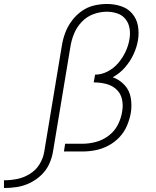

<svg xmlns="http://www.w3.org/2000/svg" viewBox="-189 -763 785 967"><path d="M-169 184Q-137 184 -104 179Q-71 174 -39.5 159Q-8 144 18 119.5Q44 95 58.5 63.5Q73 32 78 0L165 -524Q170 -558 183 -591Q196 -624 221.5 -651.5Q247 -679 281 -691.5Q315 -704 349 -704Q376 -704 401.5 -695.5Q427 -687 443 -667Q459 -647 463.5 -620Q468 -593 463 -566Q458 -534 443.5 -503Q429 -472 406.5 -445.5Q384 -419 353 -403Q322 -387 290 -387L283 -348Q315 -348 345 -340.5Q375 -333 397 -313Q419 -293 425.5 -262.5Q432 -232 426 -200Q421 -167 404.5 -134.5Q388 -102 358 -79.5Q328 -57 293.5 -48Q259 -39 226 -39H139L133 0H226Q259 0 292 -6.5Q325 -13 356.5 -29.5Q388 -46 412.5 -72Q437 -98 450.5 -130Q464 -162 470 -195Q476 -233 469.5 -270.5Q463 -308 438.5 -334.5Q414 -361 379 -374Q414 -393 440.5 -423.5Q467 -454 483.5 -489.5Q500 -525 506 -561Q512 -598 505.5 -633.5Q499 -669 476.5 -695Q454 -721 420 -732Q386 -743 350 -743Q317 -743 283.5 -735Q250 -727 221 -706Q192 -685 171 -656Q150 -627 138.5 -595Q127 -563 122 -530L34 0Q29 33 10.5 63.5Q-8 94 -39 113Q-70 132 -103 138.5Q-136 145 -169 145Z"/></svg>

Font: Iosevka Sparkle Extralight
Style: Italic
Weight: 200
Italic angle: -9°
Designer: Belleve Invis
Foundry: Belleve Invis
Version: Version 4.5.0; ttfautohint (v1.8.3)